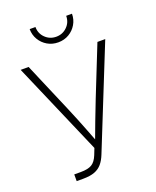

<svg xmlns="http://www.w3.org/2000/svg" viewBox="-168 -1032 919 1129"><g transform="rotate(-20 291.5 -467.5)"><path d="M112.3 0V-42H153.3Q198.7 -42 222.4 -56.2Q246.1 -70.3 261.2 -107.9L276.9 -147.9L26.4 -727.5H76.2L209.5 -415Q227.5 -372.6 243.4 -333.3Q259.3 -293.9 274.2 -255.4Q289.1 -216.8 304.2 -177.7H292Q313 -234.4 335 -292.7Q356.9 -351.1 382.3 -415L506.8 -727.5H555.7L302.7 -97.7Q289.6 -64.5 271.5 -43Q253.4 -21.5 225.1 -10.7Q196.8 0 152.3 0ZM290.5 -803.7Q253.4 -803.7 223.4 -821.3Q193.4 -838.9 175.8 -868.7Q158.2 -898.4 158.2 -934.6H194.3Q194.3 -894 222.4 -866.5Q250.5 -838.9 290.5 -838.9Q330.6 -838.9 358.6 -866.5Q386.7 -894 386.7 -934.6H422.9Q422.9 -898.4 405.3 -868.7Q387.7 -838.9 357.9 -821.3Q328.1 -803.7 290.5 -803.7Z"/></g></svg>

Font: Inter 17pt ExtraLight
Style: Regular
Weight: 250
Version: Version 4.001;git-66647c0bb